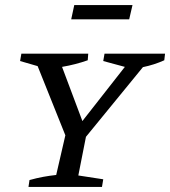

<svg xmlns="http://www.w3.org/2000/svg" viewBox="-20 -735 669 755"><path d="M92 0 96 -27Q125 -35 149.5 -39.5Q174 -44 201 -47L237 -203L128 -475L59 -495L64 -524H327L325 -498Q277 -481 224 -472L304 -259L471 -472L386 -495L391 -524H629L626 -498Q586 -480 542 -471L318 -197L288 -45L386 -30L381 0ZM260 -659 272 -715H501L488 -659Z"/></svg>

Font: Piazzolla SC
Style: Italic
Weight: 400
Italic angle: -11.3°
Designer: Juan Pablo del Peral
Foundry: Huerta Tipografica
Version: Version 1.330